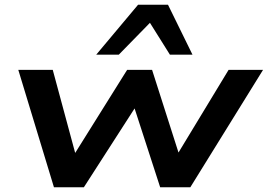

<svg xmlns="http://www.w3.org/2000/svg" viewBox="-20 -788 1127 808"><path d="M207 0 57 -494H202L300 -131H288L515 -494H620L736 -131H722L942 -494H1087L781 0H654L533 -373H573L333 0ZM385 -558 561 -768H687L790 -558H695L611 -692L480 -558Z"/></svg>

Font: Nunito Sans 10pt Expanded
Style: Bold Italic
Weight: 700
Width: 7
Italic angle: -9°
Designer: Vernon Adams
Foundry: Vernon Adams
Version: Version 3.101;gftools[0.9.27]